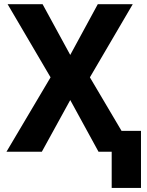

<svg xmlns="http://www.w3.org/2000/svg" viewBox="-20 -731 707 925"><path d="M185.1 -710.9 318.4 -466.3 451.2 -710.9H619.6L413.1 -358.4L625 0H454.6L318.4 -249L181.6 0H11.2L223.6 -358.4L16.6 -710.9ZM659.2 -100.6V174.3H518.1V-100.6Z"/></svg>

Font: RobotoDEMO
Style: Regular
Weight: 400
Designer: Christian Robertson
Foundry: Google
Version: Version 2.136